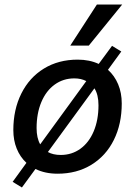

<svg xmlns="http://www.w3.org/2000/svg" viewBox="-20 -759 595 850"><path d="M519 -301Q519 -210 484 -139.5Q449 -69 384.5 -29.5Q320 10 235 10Q179 10 137 -11L77 71L36 46L97 -38Q69 -64 54 -101Q39 -138 39 -183Q39 -274 74.5 -345Q110 -416 174.5 -455.5Q239 -495 324 -495Q376 -495 417 -476L476 -556L517 -531L458 -450Q487 -424 503 -386Q519 -348 519 -301ZM158 -120 362 -400Q339 -412 309 -412Q260 -412 222 -384.5Q184 -357 163 -307Q142 -257 142 -192Q142 -148 158 -120ZM416 -293Q416 -340 398 -368L192 -86Q215 -73 249 -73Q298 -73 336 -100.5Q374 -128 395 -178Q416 -228 416 -293ZM409 -739H521L373 -557H291Z"/></svg>

Font: Niramit Medium
Style: Italic
Weight: 500
Italic angle: -10°
Designer: Katatrad Aksorn Co.,Ltd.
Foundry: Cadson Demak Co.,Ltd.
Version: Version 1.000; ttfautohint (v1.6)